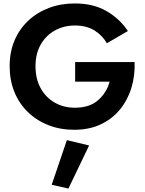

<svg xmlns="http://www.w3.org/2000/svg" viewBox="-20 -734 842 1114"><path d="M416 -260V-374H761Q764 -294 742 -223Q720 -152 675 -97.5Q630 -43 563.5 -12Q497 19 410 19Q329 19 260.5 -8Q192 -35 141.5 -84Q91 -133 63.5 -200.5Q36 -268 36 -350Q36 -432 64 -498.5Q92 -565 143.5 -613.5Q195 -662 264 -688Q333 -714 414 -714Q521 -714 597.5 -670Q674 -626 722 -554L600 -483Q574 -529 528 -557.5Q482 -586 414 -586Q351 -586 299 -557.5Q247 -529 216.5 -476Q186 -423 186 -350Q186 -277 215.5 -223Q245 -169 297 -139Q349 -109 414 -109Q500 -109 549.5 -153Q599 -197 616 -260ZM368 79 497 110 377 360 280 338Z"/></svg>

Font: Jost* Semi
Style: Regular
Weight: 600
Version: Version 3.7